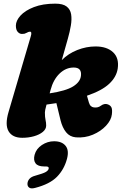

<svg xmlns="http://www.w3.org/2000/svg" viewBox="-20 -740 676 1052"><path d="M148.5 -540.5Q156.5 -566.5 144 -566.5Q136.5 -566.5 125.5 -560Q119 -556.5 114.2 -555.2Q109.5 -554 100 -554Q87.5 -554 77.2 -565.2Q67 -576.5 67 -599.5Q67 -626.5 92.2 -654.5Q117.5 -682.5 166 -701.2Q214.5 -720 283 -720Q325 -720 345.2 -704.2Q365.5 -688.5 369.8 -661.2Q374 -634 368.2 -600Q362.5 -566 352 -529L318.5 -410.5Q354 -446.5 403.5 -466Q453 -485.5 503.5 -485.5Q565.5 -485.5 599.5 -453.8Q633.5 -422 625 -364Q618 -318 578.2 -280.8Q538.5 -243.5 456.5 -215.5L467 -178.5Q471 -165 478 -158.8Q485 -152.5 494 -151.5Q516.5 -148.5 531.5 -160Q552.5 -175.5 571 -168Q585.5 -162.5 590.8 -151Q596 -139.5 593 -113.5Q589.5 -82 561 -51.2Q532.5 -20.5 488.8 -2Q445 16.5 395.5 12.5Q362 9.5 342 -15.5Q322 -40.5 312 -80L289 -175Q263 -171 235 -167Q230 -148.5 228 -139.2Q226 -130 226 -124Q226 -98 229.5 -83Q233 -68 233 -52Q233 -32.5 214.5 -17.2Q196 -2 166.2 6.5Q136.5 15 102 15Q48.5 15 27.2 -20.5Q6 -56 27 -127ZM257 -247Q254.5 -237.5 252 -228.5Q341 -242 380.2 -266.2Q419.5 -290.5 423.5 -324.5Q429 -370 384 -370Q340.5 -370 306.2 -336.8Q272 -303.5 257 -247ZM222 172Q187.5 172 174.8 154.8Q162 137.5 169.5 108.5Q178.5 75 209.5 54.5Q240.5 34 276.5 34Q319 34 339.2 58.8Q359.5 83.5 347 130.5Q331.5 188.5 292 228.8Q252.5 269 172.5 289.5Q150.5 295.5 140 288Q129.5 280.5 130.5 265.5Q131.5 251 141.5 239.8Q151.5 228.5 172 223Q217 210.5 230.5 202.5Q244 194.5 246.5 185Q250 172 232 172Z"/></svg>

Font: Fraunces 9pt S100 Black
Style: Italic
Weight: 900
Italic angle: -16°
Version: Version 1.000; ttfautohint (v1.8.3)